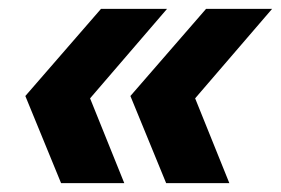

<svg xmlns="http://www.w3.org/2000/svg" viewBox="-20 -481 632 432"><path d="M355.8 -461 154 -226.4 157.4 -322.4 259.6 -69H117.4L37 -265L207.2 -461ZM592.2 -461 390.4 -226.4 393.8 -322.4 496 -69H353.8L273.4 -265L443.6 -461Z"/></svg>

Font: Work Sans
Style: Italic
Weight: 400
Italic angle: -13°
Designer: Wei Huang
Foundry: Wei Huang
Version: Version 2.012